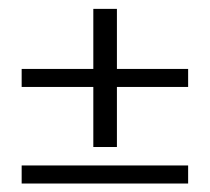

<svg xmlns="http://www.w3.org/2000/svg" viewBox="-20 -445 478 437"><path d="M408.2 -247.1V-288.1H246.1V-424.8H192.4V-288.1H29.3V-247.1H192.4V-110.4H246.1V-247.1ZM408.2 -27.3V-68.4H29.3V-27.3Z"/></svg>

Font: Abhaya Libre ExtraBold
Style: Regular
Weight: 800
Designer: Pushpananda Ekanayake, Sol Matas, Pathum Egodawatta
Foundry: Mooniak
Version: Version 1.050 ; ttfautohint (v1.6)